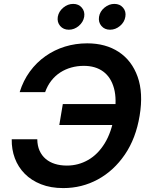

<svg xmlns="http://www.w3.org/2000/svg" viewBox="-20 -961 776 991"><path d="M306.6 9.8Q241.7 9.8 191.7 -10Q141.6 -29.8 107.7 -64.2Q73.7 -98.6 56.6 -144.3Q39.6 -189.9 40.5 -242.2H172.4Q172.9 -208.5 184.3 -183.1Q195.8 -157.7 216.1 -140.6Q236.3 -123.5 263.9 -115Q291.5 -106.4 325.2 -106.4Q384.3 -106.4 434.8 -135.3Q485.4 -164.1 520.5 -221.4Q555.7 -278.8 569.8 -363.8Q584 -447.8 568.4 -505.1Q552.7 -562.5 512.7 -591.8Q472.7 -621.1 412.6 -621.1Q378.9 -621.1 348.1 -612.5Q317.4 -604 291.3 -587.2Q265.1 -570.3 245.1 -544.9Q225.1 -519.5 212.9 -485.4H81.5Q100.1 -545.4 134.3 -592Q168.5 -638.7 214.6 -671.1Q260.7 -703.6 315.4 -720.5Q370.1 -737.3 430.2 -737.3Q525.4 -737.3 593 -692.9Q660.6 -648.4 690.4 -564.7Q720.2 -481 700.7 -363.8Q681.6 -247.1 624.5 -163.3Q567.4 -79.6 485.1 -34.9Q402.8 9.8 306.6 9.8ZM286.1 -315.9 304.2 -423.8H610.4L592.3 -315.9ZM547.9 -807.6Q520 -807.6 503.4 -827.1Q486.8 -846.7 491.2 -874.5Q495.6 -901.9 519 -921.4Q542.5 -940.9 570.3 -940.9Q598.6 -940.9 615.2 -921.4Q631.8 -901.9 627 -874.5Q622.6 -846.7 599.4 -827.1Q576.2 -807.6 547.9 -807.6ZM335.4 -807.6Q307.1 -807.6 290.5 -827.1Q273.9 -846.7 278.3 -874.5Q283.2 -901.9 306.4 -921.4Q329.6 -940.9 357.9 -940.9Q385.7 -940.9 402.3 -921.4Q418.9 -901.9 414.6 -874.5Q409.7 -846.7 386.5 -827.1Q363.3 -807.6 335.4 -807.6Z"/></svg>

Font: Inter SemiBold
Style: Italic
Weight: 600
Italic angle: -9.3988°
Designer: Rasmus Andersson
Foundry: rsms
Version: Version 4.001;git-66647c0bb